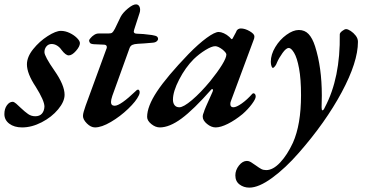

<svg xmlns="http://www.w3.org/2000/svg" viewBox="-46 -568 1666 877"><path d="M-26 -47Q-26 -71 -14.5 -87Q-3 -103 12 -103Q18 -103 28 -94.5Q38 -86 49 -75Q68 -57 82.5 -47Q97 -37 115 -37Q135 -37 145.5 -49Q156 -61 157 -81Q157 -108 117 -172Q77 -232 77 -274Q77 -308 105.5 -343.5Q134 -379 171.5 -403Q209 -427 232 -427Q252 -427 272 -417.5Q292 -408 305.5 -394.5Q319 -381 319 -371Q319 -356 301 -335.5Q283 -315 268 -315Q254 -315 235 -340Q227 -352 215 -359.5Q203 -367 190 -367Q175 -367 166 -356Q157 -345 157 -330Q157 -311 203 -245Q249 -179 249 -135Q249 -104 219.5 -68.5Q190 -33 144.5 -9.5Q99 14 55 14Q19 14 -3.5 -3Q-26 -20 -26 -47Z M333 -38Q333 -47 336.5 -58.5Q340 -70 345 -85L439 -342Q442 -348 442 -353Q442 -359 438 -361.5Q434 -364 429 -364L383 -366Q369 -367 365 -372Q361 -377 361 -384Q361 -386 367.5 -394Q374 -402 384 -408.5Q394 -415 404 -415H448Q461 -415 466 -418.5Q471 -422 479 -437L505 -491Q515 -510 538 -529Q561 -548 575 -548Q584 -548 589 -541Q594 -534 594 -523Q594 -515 591 -507L567 -433L565 -424Q565 -414 581 -414Q604 -414 648 -408Q666 -405 671 -401Q676 -397 676 -389Q676 -385 670 -379.5Q664 -374 652 -373Q609 -369 584 -368Q567 -367 558.5 -363Q550 -359 546 -349L467 -130Q461 -112 461 -102Q461 -85 478 -85Q504 -85 575 -153Q579 -158 583.5 -158.5Q588 -159 589 -156Q592 -153 592 -147Q592 -139 588 -132Q576 -106 539.5 -71Q503 -36 460.5 -11Q418 14 388 14Q369 14 351 -4Q333 -22 333 -38Z M626 -34Q626 -82 671 -150Q716 -218 815 -321Q861 -368 898 -395Q935 -422 953 -422Q963 -422 976.5 -416Q990 -410 1002 -399Q1011 -389 1012 -389Q1014 -389 1015 -390Q1016 -391 1018 -395Q1023 -405 1028.5 -414.5Q1034 -424 1034 -426Q1036 -431 1041.5 -434.5Q1047 -438 1054 -438Q1073 -438 1094.5 -425.5Q1116 -413 1116 -402Q1116 -393 1113 -387L1009 -107Q1006 -100 1006 -93Q1006 -78 1020 -78Q1034 -78 1058.5 -95.5Q1083 -113 1105 -138Q1109 -142 1111 -142Q1116 -142 1119 -138Q1122 -134 1122 -127Q1122 -116 1104.5 -92.5Q1087 -69 1062 -47Q1028 -19 995 -2.5Q962 14 939 14Q919 14 899.5 -2Q880 -18 880 -35Q880 -45 886 -58Q885 -61 925 -149Q927 -155 927 -156Q927 -160 924.5 -161Q922 -162 919 -159Q838 -67 783 -26.5Q728 14 684 14Q664 14 645 -1.5Q626 -17 626 -34ZM914 -197Q948 -239 968 -271.5Q988 -304 988 -319Q988 -327 970 -342Q950 -357 937 -357Q921 -357 892.5 -339.5Q864 -322 839 -298Q801 -260 772.5 -205Q744 -150 744 -113Q744 -97 751.5 -87.5Q759 -78 773 -78Q792 -78 831 -111Q870 -144 914 -197Z M1029 233Q1029 209 1045.5 188Q1062 167 1082 167Q1091 167 1100 172.5Q1109 178 1123 188Q1138 199 1147.5 204Q1157 209 1170 209Q1201 209 1233.5 174.5Q1266 140 1292 84Q1329 1 1329 -133Q1329 -207 1320 -255.5Q1311 -304 1297.5 -326.5Q1284 -349 1273 -349Q1261 -349 1244.5 -326Q1228 -303 1219 -282Q1217 -275 1211 -266.5Q1205 -258 1200 -258Q1197 -258 1194 -266Q1191 -274 1191 -286Q1191 -319 1211.5 -353Q1232 -387 1262.5 -409Q1293 -431 1319 -431Q1346 -431 1363.5 -412.5Q1381 -394 1393 -357Q1424 -260 1424 -132Q1424 -99 1423 -81V-77Q1423 -64 1427 -64Q1432 -64 1438 -78Q1509 -212 1506 -411Q1506 -418 1517 -426.5Q1528 -435 1535 -435Q1543 -435 1556 -426.5Q1569 -418 1579 -405Q1589 -392 1589 -377Q1589 -285 1515 -147Q1441 -9 1319 130Q1258 200 1197 244.5Q1136 289 1093 289Q1067 289 1048 274.5Q1029 260 1029 233Z"/></svg>

Font: EB Garamond SemiBold
Style: Italic
Weight: 600
Italic angle: -17.2°
Designer: Georg Duffner and Octavio Pardo
Foundry: Georg Duffner
Version: Version 1.000